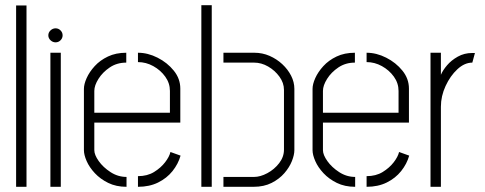

<svg xmlns="http://www.w3.org/2000/svg" viewBox="-20 -719 1868 739"><path d="M42 0V-698H82V0Z M174 0V-516H214V0ZM194 -556Q183 -556 174.5 -564Q166 -572 166 -583Q166 -594 174.5 -602Q183 -610 194 -610Q205 -610 213 -602Q221 -594 221 -583Q221 -572 213 -564Q205 -556 194 -556Z M467 0Q427 0 396.5 -15Q366 -30 345 -52.5Q324 -75 313.5 -99Q303 -123 303 -141V-377Q303 -395 313.5 -418.5Q324 -442 344.5 -464.5Q365 -487 395.5 -501.5Q426 -516 466 -516V-478Q430 -478 402.5 -459.5Q375 -441 359 -415.5Q343 -390 343 -369V-285H634V-369Q634 -399 616 -424Q598 -449 570 -464.5Q542 -480 511 -480V-516Q549 -516 586.5 -497Q624 -478 649 -447Q674 -416 674 -378V-247H343V-141Q343 -123 360 -99Q377 -75 405.5 -56.5Q434 -38 467 -38ZM511 0V-41Q547 -41 573 -57Q599 -73 615.5 -94.5Q632 -116 636 -134L675 -120Q666 -88 644 -60.5Q622 -33 588.5 -16.5Q555 0 511 0Z M840 0V-38H958Q982 -38 1009 -52.5Q1036 -67 1054.5 -91Q1073 -115 1073 -143V-373Q1073 -400 1055.5 -424Q1038 -448 1012 -463Q986 -478 958 -478H840V-516H959Q990 -516 1017.5 -504Q1045 -492 1066.5 -472Q1088 -452 1100.5 -427.5Q1113 -403 1113 -377V-141Q1113 -123 1103.5 -99Q1094 -75 1074.5 -52.5Q1055 -30 1025.5 -15Q996 0 956 0ZM755 0V-699H795V0Z M1347 0Q1307 0 1276.5 -15Q1246 -30 1225 -52.5Q1204 -75 1193.5 -99Q1183 -123 1183 -141V-377Q1183 -395 1193.5 -418.5Q1204 -442 1224.5 -464.5Q1245 -487 1275.5 -501.5Q1306 -516 1346 -516V-478Q1310 -478 1282.5 -459.5Q1255 -441 1239 -415.5Q1223 -390 1223 -369V-285H1514V-369Q1514 -399 1496 -424Q1478 -449 1450 -464.5Q1422 -480 1391 -480V-516Q1429 -516 1466.5 -497Q1504 -478 1529 -447Q1554 -416 1554 -378V-247H1223V-141Q1223 -123 1240 -99Q1257 -75 1285.5 -56.5Q1314 -38 1347 -38ZM1391 0V-41Q1427 -41 1453 -57Q1479 -73 1495.5 -94.5Q1512 -116 1516 -134L1555 -120Q1546 -88 1524 -60.5Q1502 -33 1468.5 -16.5Q1435 0 1391 0Z M1637 0V-516H1677V-431Q1684 -448 1700.5 -467.5Q1717 -487 1742 -501Q1767 -515 1797 -515Q1800 -515 1802.5 -515Q1805 -515 1808 -515L1798 -478Q1768 -478 1740.5 -452.5Q1713 -427 1695 -388Q1677 -349 1677 -308V0Z"/></svg>

Font: Stick No Bills ExtraLight
Style: Regular
Weight: 200
Designer: Kosala Senevirathne, Siva Puranthara, Lasantha Premarathna, Tharique Azeez
Foundry: mooniak
Version: Version 2.000